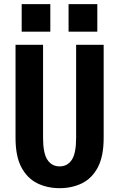

<svg xmlns="http://www.w3.org/2000/svg" viewBox="-20 -922 590 952"><path d="M275.5 11Q214.5 11 165 -13.2Q115.5 -37.5 86.2 -92.2Q57 -147 57 -238V-700H193.5V-239Q193.5 -162 215.2 -129.5Q237 -97 275.5 -97Q314.5 -97 336 -129.5Q357.5 -162 357.5 -239V-700H494V-238Q494 -147 465 -92.2Q436 -37.5 386.5 -13.2Q337 11 275.5 11ZM87.5 -901.5H229.5V-765H87.5ZM320 -901.5H462.5V-765H320Z"/></svg>

Font: Trispace SemiCondensed SemiBold
Style: Regular
Weight: 600
Width: 4
Designer: Tyler Finck
Foundry: Etcetera Type Company
Version: Version 1.210; ttfautohint (v1.8.3)